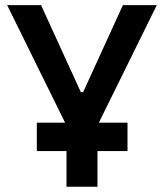

<svg xmlns="http://www.w3.org/2000/svg" viewBox="-20 -713 626 733"><path d="M120.6 -136.2V-244.6H228.5L7.3 -693.4H136.7L288.6 -361.3H297.4L449.2 -693.4H578.6L357.4 -244.6H466.8V-136.2H352.1V0H233.9V-136.2Z"/></svg>

Font: CaskaydiaCove NF SemiBold
Style: Regular
Weight: 600
Designer: Aaron Bell
Foundry: Saja Typeworks
Version: Version 2111.001; VTT 6.35;Nerd Fonts 3.2.1